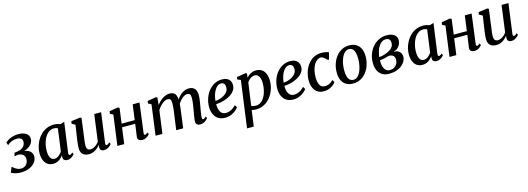

<svg xmlns="http://www.w3.org/2000/svg" viewBox="7 -1627 8071 2937"><g transform="rotate(-15 4042.0 -158.0)"><path d="M154.5 10.5Q110 10.5 77.5 2.5Q45 -5.5 25.5 -14.2Q6 -23 1 -26L35.5 -111.5Q55.5 -94 76.8 -79Q98 -64 121.5 -55.2Q145 -46.5 171 -46.5Q201.5 -46.5 227.5 -60.5Q253.5 -74.5 269.5 -102.5Q285.5 -130.5 285.5 -171Q285.5 -196.5 273.2 -217.5Q261 -238.5 235.8 -251Q210.5 -263.5 170.5 -263.5L121 -253L133.5 -307.5L168.5 -311.5Q221 -317.5 252.2 -336.2Q283.5 -355 297.2 -381.8Q311 -408.5 311 -437Q311 -471 286.2 -488.2Q261.5 -505.5 233.5 -505.5Q211 -505.5 185.2 -501.5Q159.5 -497.5 130.8 -484.8Q102 -472 70 -444.5L54.5 -490Q83 -516 116.2 -533Q149.5 -550 186.5 -558.5Q223.5 -567 262 -567Q338.5 -567 384.8 -536.8Q431 -506.5 431 -449.5Q431 -417.5 416.5 -390.2Q402 -363 376.2 -341.5Q350.5 -320 316 -305.5Q281.5 -291 241.5 -284.5L235.5 -292.5Q289 -298.5 328.5 -284.8Q368 -271 389.8 -242.8Q411.5 -214.5 411.5 -178Q411.5 -134 390.8 -99.2Q370 -64.5 334.2 -40Q298.5 -15.5 252.2 -2.5Q206 10.5 154.5 10.5Z M926 -95.5Q922.5 -73 929.2 -64.2Q936 -55.5 945 -55.5Q953.5 -55.5 963.8 -61.8Q974 -68 989 -81L1003 -54Q999 -47 983.2 -31.5Q967.5 -16 943 -3Q918.5 10 887.5 10Q858.5 10 840.5 -5Q822.5 -20 822.5 -53L825.5 -80Q808 -58.5 785.5 -37.8Q763 -17 733.5 -3.5Q704 10 665.5 10Q609.5 10 573.2 -17.5Q537 -45 519.2 -92.2Q501.5 -139.5 501.5 -197.5Q501.5 -248 515.2 -300.5Q529 -353 555.8 -400.8Q582.5 -448.5 621.8 -486.2Q661 -524 712.8 -546Q764.5 -568 827.5 -568Q851.5 -568 880 -561.8Q908.5 -555.5 929.5 -547.5L991 -567.5ZM872 -497Q859 -504.5 844.2 -508Q829.5 -511.5 813.5 -511.5Q774 -511.5 742.2 -493.2Q710.5 -475 687 -443.8Q663.5 -412.5 647.8 -372.5Q632 -332.5 624.2 -288.8Q616.5 -245 616.5 -203Q616.5 -156 627.2 -123.8Q638 -91.5 656.8 -75Q675.5 -58.5 700.5 -58.5Q721.5 -58.5 739.5 -66Q757.5 -73.5 773 -85.8Q788.5 -98 801 -112Q813.5 -126 823.5 -138.5Z M1229 10Q1195 10 1166 -2Q1137 -14 1118.8 -42.2Q1100.5 -70.5 1100 -120Q1100 -137.5 1101.5 -158.2Q1103 -179 1105.8 -202Q1108.5 -225 1111.5 -248.8Q1114.5 -272.5 1118 -294.5L1146.5 -480L1092 -509.5L1099 -548L1241 -567L1262.5 -556L1227.5 -290.5Q1225 -269 1222 -248.2Q1219 -227.5 1216.5 -208Q1214 -188.5 1212.2 -170.5Q1210.5 -152.5 1210.5 -137Q1210.5 -105 1218.2 -87.5Q1226 -70 1240.2 -63Q1254.5 -56 1274.5 -56Q1299.5 -56 1324.5 -68.2Q1349.5 -80.5 1371.5 -99.5Q1393.5 -118.5 1409 -139.5L1465.5 -563H1574.5L1511 -92Q1508.5 -73 1513.2 -64.2Q1518 -55.5 1527 -55.5Q1536.5 -55.5 1547.5 -62Q1558.5 -68.5 1577 -85L1589.5 -57.5Q1585.5 -50 1569 -34Q1552.5 -18 1527 -4.2Q1501.5 9.5 1470 9.5Q1437.5 9.5 1421.5 -7Q1405.5 -23.5 1406.5 -51Q1406 -53 1406.2 -56.8Q1406.5 -60.5 1407 -65.5Q1407.5 -70.5 1408 -75.5Q1408.5 -80.5 1409 -85L1407.5 -86Q1393 -68.5 1375 -51.2Q1357 -34 1334.8 -20.2Q1312.5 -6.5 1286.2 1.8Q1260 10 1229 10Z M2120 -91.5Q2117.5 -73 2122 -64.2Q2126.5 -55.5 2134 -55.5Q2143 -55.5 2153 -60.8Q2163 -66 2179.5 -79.5L2192.5 -52.5Q2188 -45.5 2172.8 -30.5Q2157.5 -15.5 2133 -2.8Q2108.5 10 2078.5 10Q2054.5 10 2036.8 2.5Q2019 -5 2010.2 -20.2Q2001.5 -35.5 2004.5 -57.5L2032.5 -257H1824L1789.5 0H1681.5L1746 -480L1697.5 -505.5L1705 -544L1838.5 -567L1864 -554L1832 -313H2040L2072 -554.5H2180Z M2464.5 -557 2453 -440.5Q2471.5 -466.5 2495 -489.5Q2518.5 -512.5 2545.5 -530.2Q2572.5 -548 2601.2 -558Q2630 -568 2659.5 -568Q2696 -568 2720.2 -554Q2744.5 -540 2757.2 -509.2Q2770 -478.5 2771 -428Q2771.5 -422.5 2771.2 -416.5Q2771 -410.5 2770.8 -404.5Q2770.5 -398.5 2770 -391.5L2753 -414.5Q2770.5 -448 2793.5 -476Q2816.5 -504 2843.8 -524.8Q2871 -545.5 2902 -556.8Q2933 -568 2966 -568Q3019 -568 3052.5 -534.8Q3086 -501.5 3086 -422Q3086 -402 3082 -371.5Q3078 -341 3072.5 -308Q3067 -275 3062 -247Q3057.5 -221.5 3052.5 -193Q3047.5 -164.5 3043.8 -137Q3040 -109.5 3039 -87.5Q3038 -70 3042 -62.8Q3046 -55.5 3053.5 -55.5Q3064 -55.5 3075.2 -62Q3086.5 -68.5 3104 -84.5L3117 -57.5Q3112 -50.5 3096 -34.2Q3080 -18 3054 -4Q3028 10 2994 10Q2966 10 2950.8 1.2Q2935.5 -7.5 2929.5 -22.8Q2923.5 -38 2924 -57.5Q2924.5 -77 2928.5 -104.8Q2932.5 -132.5 2938 -163Q2943.5 -193.5 2948 -222Q2952.5 -249 2958.2 -282Q2964 -315 2968 -349Q2972 -383 2972 -412Q2972 -458.5 2958.8 -474.5Q2945.5 -490.5 2917.5 -490.5Q2897 -490.5 2874.2 -479.2Q2851.5 -468 2828.8 -447.5Q2806 -427 2786 -399.8Q2766 -372.5 2751.5 -340.5L2771.5 -404.5Q2771 -381.5 2768.2 -353.8Q2765.5 -326 2762.2 -298.8Q2759 -271.5 2755.5 -247L2723.5 0H2613L2643.5 -220Q2647.5 -248 2652 -281.2Q2656.5 -314.5 2659.5 -348.2Q2662.5 -382 2662.5 -411Q2662 -459.5 2649 -475.2Q2636 -491 2604 -491Q2585.5 -491 2564.2 -481Q2543 -471 2521.2 -453.2Q2499.5 -435.5 2479.5 -412.5Q2459.5 -389.5 2443.5 -363L2394.5 0H2286L2350.5 -481L2300.5 -506.5L2308 -544.5L2443 -568Z M3601.5 -97.5Q3588 -77.5 3558.2 -52Q3528.5 -26.5 3485.5 -8Q3442.5 10.5 3389 10.5Q3334.5 10.5 3296 -8.5Q3257.5 -27.5 3234 -59.8Q3210.5 -92 3199.8 -131.8Q3189 -171.5 3189.5 -213Q3190.5 -286 3213 -350.5Q3235.5 -415 3275.5 -464Q3315.5 -513 3369.2 -541.2Q3423 -569.5 3485.5 -569.5Q3535.5 -569.5 3567.2 -553.2Q3599 -537 3614.8 -509.2Q3630.5 -481.5 3631 -447Q3631.5 -399.5 3608.8 -363.8Q3586 -328 3548.8 -302.2Q3511.5 -276.5 3468 -260Q3424.5 -243.5 3382 -235.2Q3339.5 -227 3307 -226.5Q3305.5 -194 3310.8 -163.8Q3316 -133.5 3329 -109.5Q3342 -85.5 3363.5 -71.5Q3385 -57.5 3416 -57.5Q3448 -57.5 3476.5 -68Q3505 -78.5 3530.8 -96.5Q3556.5 -114.5 3578 -138ZM3460.5 -513.5Q3425 -513.5 3397.8 -490.8Q3370.5 -468 3351.8 -432Q3333 -396 3322.2 -355Q3311.5 -314 3308.5 -276.5Q3334.5 -277.5 3364 -284.8Q3393.5 -292 3421.8 -305.5Q3450 -319 3473.2 -338Q3496.5 -357 3510 -382Q3523.5 -407 3523 -437.5Q3522 -475.5 3505.8 -494.5Q3489.5 -513.5 3460.5 -513.5Z M3666.5 254 3767 -485.5 3714 -509 3721.5 -544.5 3862 -568 3883 -557 3875 -492.5Q3891 -511.5 3913.2 -528.8Q3935.5 -546 3963.8 -557Q3992 -568 4025.5 -568Q4082 -568 4119.2 -541.8Q4156.5 -515.5 4175 -467.8Q4193.5 -420 4193.5 -356Q4193.5 -303.5 4179.5 -251.2Q4165.5 -199 4138.8 -152Q4112 -105 4073.2 -68.5Q4034.5 -32 3984.8 -11Q3935 10 3875.5 10Q3859.5 10 3842 7.2Q3824.5 4.5 3808 1L3773 254ZM3817 -63Q3831.5 -54 3849.5 -50.2Q3867.5 -46.5 3888 -46.5Q3927 -46.5 3957.5 -64.8Q3988 -83 4010.8 -114.2Q4033.5 -145.5 4048.5 -185.2Q4063.5 -225 4070.8 -268.2Q4078 -311.5 4078 -353.5Q4078 -398 4067.5 -430.8Q4057 -463.5 4037.5 -481.2Q4018 -499 3990 -499Q3962.5 -499 3939.2 -487.2Q3916 -475.5 3897.8 -457.8Q3879.5 -440 3867.5 -422.5Z M4681.5 -97.5Q4668 -77.5 4638.2 -52Q4608.5 -26.5 4565.5 -8Q4522.5 10.5 4469 10.5Q4414.5 10.5 4376 -8.5Q4337.5 -27.5 4314 -59.8Q4290.5 -92 4279.8 -131.8Q4269 -171.5 4269.5 -213Q4270.5 -286 4293 -350.5Q4315.5 -415 4355.5 -464Q4395.5 -513 4449.2 -541.2Q4503 -569.5 4565.5 -569.5Q4615.5 -569.5 4647.2 -553.2Q4679 -537 4694.8 -509.2Q4710.5 -481.5 4711 -447Q4711.5 -399.5 4688.8 -363.8Q4666 -328 4628.8 -302.2Q4591.5 -276.5 4548 -260Q4504.5 -243.5 4462 -235.2Q4419.5 -227 4387 -226.5Q4385.5 -194 4390.8 -163.8Q4396 -133.5 4409 -109.5Q4422 -85.5 4443.5 -71.5Q4465 -57.5 4496 -57.5Q4528 -57.5 4556.5 -68Q4585 -78.5 4610.8 -96.5Q4636.5 -114.5 4658 -138ZM4540.5 -513.5Q4505 -513.5 4477.8 -490.8Q4450.5 -468 4431.8 -432Q4413 -396 4402.2 -355Q4391.5 -314 4388.5 -276.5Q4414.5 -277.5 4444 -284.8Q4473.5 -292 4501.8 -305.5Q4530 -319 4553.2 -338Q4576.5 -357 4590 -382Q4603.5 -407 4603 -437.5Q4602 -475.5 4585.8 -494.5Q4569.5 -513.5 4540.5 -513.5Z M4947.5 10Q4863.5 10 4815.2 -48.5Q4767 -107 4766.5 -214Q4766 -273 4784.5 -335Q4803 -397 4840.2 -450Q4877.5 -503 4933.5 -535.5Q4989.5 -568 5064 -568Q5092 -568 5124.5 -562.5Q5157 -557 5179 -546.5L5149.5 -436.5L5128.5 -441Q5116 -454 5100.5 -468.2Q5085 -482.5 5069 -492.2Q5053 -502 5039.5 -502Q5005.5 -502 4976.5 -481.8Q4947.5 -461.5 4926 -424.2Q4904.5 -387 4892.8 -335.8Q4881 -284.5 4881.5 -222.5Q4882.5 -167 4894.5 -131.5Q4906.5 -96 4929.5 -78.8Q4952.5 -61.5 4986 -61.5Q5016.5 -61.5 5039.8 -69.5Q5063 -77.5 5082.5 -91.2Q5102 -105 5120 -122.5L5142 -83Q5129.5 -66 5103.5 -44Q5077.5 -22 5038.5 -6Q4999.5 10 4947.5 10Z M5501.5 -568.5Q5566.5 -568.5 5611.5 -542Q5656.5 -515.5 5680.2 -464.5Q5704 -413.5 5704 -340.5Q5704.5 -272 5684.2 -208.8Q5664 -145.5 5626 -95.8Q5588 -46 5534.5 -17.2Q5481 11.5 5415 11.5Q5351 11.5 5305.8 -14.5Q5260.5 -40.5 5236.8 -91Q5213 -141.5 5212.5 -213Q5212 -283 5232.2 -346.8Q5252.5 -410.5 5290.2 -460.5Q5328 -510.5 5381.5 -539.5Q5435 -568.5 5501.5 -568.5ZM5484.5 -514Q5453 -514 5428.2 -495.8Q5403.5 -477.5 5385.2 -447Q5367 -416.5 5355 -378.2Q5343 -340 5337.2 -299.2Q5331.5 -258.5 5331.5 -220Q5331.5 -158 5343.8 -118.8Q5356 -79.5 5379 -61Q5402 -42.5 5433.5 -42.5Q5465 -42.5 5489.2 -60.5Q5513.5 -78.5 5531.8 -109Q5550 -139.5 5561.8 -177.8Q5573.5 -216 5579.5 -256.8Q5585.5 -297.5 5585 -336Q5585 -398 5573.2 -437.2Q5561.5 -476.5 5539.2 -495.2Q5517 -514 5484.5 -514Z M5985.5 10Q5934.5 10 5897 -6.2Q5859.5 -22.5 5834.2 -52.5Q5809 -82.5 5796.5 -123.5Q5784 -164.5 5784 -213.5Q5784 -292 5809 -357.2Q5834 -422.5 5877 -470Q5920 -517.5 5975.8 -543.5Q6031.5 -569.5 6093.5 -569.5Q6152 -569.5 6188 -553Q6224 -536.5 6240.8 -510.5Q6257.5 -484.5 6257.5 -455Q6257.5 -423 6245.2 -391.8Q6233 -360.5 6206.2 -335.5Q6179.5 -310.5 6135 -297Q6179.5 -297.5 6206.8 -282.8Q6234 -268 6247 -243.2Q6260 -218.5 6260 -188Q6260 -152.5 6241.2 -117.5Q6222.5 -82.5 6187.2 -53.5Q6152 -24.5 6101 -7.2Q6050 10 5985.5 10ZM6010 -41.5Q6047.5 -41.5 6077 -58.8Q6106.5 -76 6123.8 -105.8Q6141 -135.5 6141 -172.5Q6141 -200.5 6130.2 -219.5Q6119.5 -238.5 6098.8 -247.8Q6078 -257 6048 -257Q6041 -255.5 6030.5 -252.2Q6020 -249 6007.2 -245.5Q5994.5 -242 5981.5 -239Q5964 -235.5 5943.8 -232Q5923.5 -228.5 5900.5 -226.5Q5900 -218.5 5900 -210.5Q5900 -202.5 5900 -195Q5900 -153 5912.8 -118Q5925.5 -83 5950.2 -62.2Q5975 -41.5 6010 -41.5ZM5901.5 -276.5Q5918 -277.5 5932 -279.5Q5946 -281.5 5960.5 -285Q5975 -288.5 5991.5 -294Q6036.5 -308.5 6070 -328.2Q6103.5 -348 6122 -375.2Q6140.5 -402.5 6140.5 -439.5Q6140.5 -477 6122 -495.2Q6103.5 -513.5 6069 -513.5Q6029 -513.5 5999.5 -491.5Q5970 -469.5 5950 -434Q5930 -398.5 5918.2 -357Q5906.5 -315.5 5901.5 -276.5Z M6774 -95.5Q6770.5 -73 6777.2 -64.2Q6784 -55.5 6793 -55.5Q6801.5 -55.5 6811.8 -61.8Q6822 -68 6837 -81L6851 -54Q6847 -47 6831.2 -31.5Q6815.5 -16 6791 -3Q6766.5 10 6735.5 10Q6706.5 10 6688.5 -5Q6670.5 -20 6670.5 -53L6673.5 -80Q6656 -58.5 6633.5 -37.8Q6611 -17 6581.5 -3.5Q6552 10 6513.5 10Q6457.5 10 6421.2 -17.5Q6385 -45 6367.2 -92.2Q6349.5 -139.5 6349.5 -197.5Q6349.5 -248 6363.2 -300.5Q6377 -353 6403.8 -400.8Q6430.5 -448.5 6469.8 -486.2Q6509 -524 6560.8 -546Q6612.5 -568 6675.5 -568Q6699.5 -568 6728 -561.8Q6756.5 -555.5 6777.5 -547.5L6839 -567.5ZM6720 -497Q6707 -504.5 6692.2 -508Q6677.5 -511.5 6661.5 -511.5Q6622 -511.5 6590.2 -493.2Q6558.5 -475 6535 -443.8Q6511.5 -412.5 6495.8 -372.5Q6480 -332.5 6472.2 -288.8Q6464.5 -245 6464.5 -203Q6464.5 -156 6475.2 -123.8Q6486 -91.5 6504.8 -75Q6523.5 -58.5 6548.5 -58.5Q6569.5 -58.5 6587.5 -66Q6605.5 -73.5 6621 -85.8Q6636.5 -98 6649 -112Q6661.5 -126 6671.5 -138.5Z M7379.5 -91.5Q7377 -73 7381.5 -64.2Q7386 -55.5 7393.5 -55.5Q7402.5 -55.5 7412.5 -60.8Q7422.5 -66 7439 -79.5L7452 -52.5Q7447.5 -45.5 7432.2 -30.5Q7417 -15.5 7392.5 -2.8Q7368 10 7338 10Q7314 10 7296.2 2.5Q7278.5 -5 7269.8 -20.2Q7261 -35.5 7264 -57.5L7292 -257H7083.5L7049 0H6941L7005.5 -480L6957 -505.5L6964.5 -544L7098 -567L7123.5 -554L7091.5 -313H7299.5L7331.5 -554.5H7439.5Z M7679.5 10Q7645.5 10 7616.5 -2Q7587.5 -14 7569.2 -42.2Q7551 -70.5 7550.5 -120Q7550.5 -137.5 7552 -158.2Q7553.5 -179 7556.2 -202Q7559 -225 7562 -248.8Q7565 -272.5 7568.5 -294.5L7597 -480L7542.5 -509.5L7549.5 -548L7691.5 -567L7713 -556L7678 -290.5Q7675.5 -269 7672.5 -248.2Q7669.5 -227.5 7667 -208Q7664.5 -188.5 7662.8 -170.5Q7661 -152.5 7661 -137Q7661 -105 7668.8 -87.5Q7676.5 -70 7690.8 -63Q7705 -56 7725 -56Q7750 -56 7775 -68.2Q7800 -80.5 7822 -99.5Q7844 -118.5 7859.5 -139.5L7916 -563H8025L7961.5 -92Q7959 -73 7963.8 -64.2Q7968.5 -55.5 7977.5 -55.5Q7987 -55.5 7998 -62Q8009 -68.5 8027.5 -85L8040 -57.5Q8036 -50 8019.5 -34Q8003 -18 7977.5 -4.2Q7952 9.5 7920.5 9.5Q7888 9.5 7872 -7Q7856 -23.5 7857 -51Q7856.5 -53 7856.8 -56.8Q7857 -60.5 7857.5 -65.5Q7858 -70.5 7858.5 -75.5Q7859 -80.5 7859.5 -85L7858 -86Q7843.5 -68.5 7825.5 -51.2Q7807.5 -34 7785.2 -20.2Q7763 -6.5 7736.8 1.8Q7710.5 10 7679.5 10Z"/></g></svg>

Font: Merriweather Medium
Style: Italic
Weight: 500
Italic angle: -7.8°
Version: Version 2.101